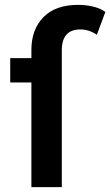

<svg xmlns="http://www.w3.org/2000/svg" viewBox="-20 -769 453 789"><path d="M109 0V-430H22V-530H109V-564Q109 -648 158.5 -698.5Q208 -749 301 -749Q333 -749 362.5 -742Q392 -735 413 -720L378 -626Q364 -636 346.5 -642Q329 -648 310 -648Q234 -648 234 -562V0Z"/></svg>

Font: Montserrat SemiBold
Style: Regular
Weight: 600
Designer: Julieta Ulanovsky
Foundry: Julieta Ulanovsky
Version: Version 9.000; ttfautohint (v1.8.4.7-5d5b)